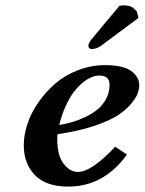

<svg xmlns="http://www.w3.org/2000/svg" viewBox="-20 -687 540 717"><path d="M389.2 -370.1Q389.2 -404.8 350.1 -404.8Q337.4 -404.8 322.8 -399.2Q308.1 -393.6 290.8 -379.9Q273.4 -366.2 257.3 -345.7Q241.2 -325.2 226.1 -292.7Q210.9 -260.3 201.2 -220.2Q225.6 -224.1 249.3 -231Q272.9 -237.8 299.1 -250.2Q325.2 -262.7 344.5 -278.6Q363.8 -294.4 376.5 -318.4Q389.2 -342.3 389.2 -370.1ZM500 -369.1Q500 -355.5 494.6 -339.4Q489.3 -323.2 470 -299.8Q450.7 -276.4 419.4 -256.1Q388.2 -235.8 329.8 -216.3Q271.5 -196.8 194.8 -186Q193.8 -178.2 193.8 -167Q193.8 -106.9 217.3 -75.9Q240.7 -44.9 271 -44.9Q321.8 -44.9 410.2 -139.2L454.1 -109.9Q367.7 9.8 234.9 9.8Q151.9 9.8 110.4 -33Q68.8 -75.7 68.8 -145Q68.8 -183.1 82.5 -224.4Q96.2 -265.6 123.3 -304.7Q150.4 -343.8 186.5 -375Q222.7 -406.2 271.5 -425Q320.3 -443.8 373 -443.8Q439.5 -443.8 469.7 -421.9Q500 -399.9 500 -369.1ZM425.8 -665Q432.6 -667 440.9 -667Q457 -667 466.8 -663.1Q476.6 -659.2 483.9 -651.4L491.2 -644L497.1 -620.1L359.9 -518.1Q342.3 -503.9 321.8 -503.9Q316.9 -503.9 313.5 -507.1Q310.1 -510.3 310.1 -515.1Q310.1 -525.4 320.8 -539.1Z"/></svg>

Font: Linux Libertine
Style: Bold Italic
Weight: 700
Italic angle: -11.5°
Designer: Philipp H. Poll
Foundry: Philipp H. Poll
Version: Version 4.0.5